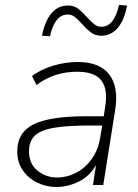

<svg xmlns="http://www.w3.org/2000/svg" viewBox="-20 -740 554 768"><path d="M205 8Q165 8 129 -9.5Q93 -27 71 -59Q49 -91 49 -134Q49 -210 114 -242.5Q179 -275 324 -275H395L401 -315Q412 -383 385.5 -418Q359 -453 289 -453Q243 -453 203.5 -440.5Q164 -428 126 -400L108 -436Q143 -462 192 -477Q241 -492 291 -492Q379 -492 417 -442Q455 -392 441 -302L393 0H352L364 -80Q339 -35 295 -13.5Q251 8 205 8ZM208 -30Q248 -30 284.5 -49Q321 -68 347 -104Q373 -140 381 -191L389 -238H340Q247 -238 194 -228.5Q141 -219 118.5 -196.5Q96 -174 96 -136Q96 -84 130.5 -57Q165 -30 208 -30ZM180 -595 148 -597Q159 -655 185.5 -686.5Q212 -718 252 -718Q278 -718 295.5 -703Q313 -688 328 -671Q342 -656 355.5 -644.5Q369 -633 385 -633Q437 -633 456 -720L488 -718Q478 -660 451 -628.5Q424 -597 385 -597Q360 -597 341.5 -612Q323 -627 308 -644Q295 -659 281.5 -670.5Q268 -682 251 -682Q199 -682 180 -595Z"/></svg>

Font: Nunito Sans ExtraLight
Style: Italic
Weight: 200
Italic angle: -9°
Designer: Vernon Adams
Foundry: Vernon Adams
Version: Version 3.006; ttfautohint (v1.8.3)